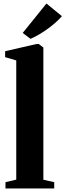

<svg xmlns="http://www.w3.org/2000/svg" viewBox="-20 -1067 370 1087"><path d="M72 -50V-725L9 -743.5V-777L187 -818H199L225.5 -798V-49.5L287 -35.5V0H11V-35.5ZM152 -847.5 108.5 -880.5 243 -1047 330.5 -975.5Q315.5 -958 295 -939.8Q274.5 -921.5 251 -904.5Q227.5 -887.5 202.8 -872.8Q178 -858 153.5 -847.5Z"/></svg>

Font: Merriweather 96pt ExtraBold
Style: Regular
Weight: 800
Version: Version 2.100